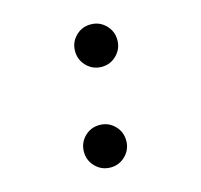

<svg xmlns="http://www.w3.org/2000/svg" viewBox="-84 -618 754 719"><g transform="rotate(-15 293.0 -258.5)"><path d="M260.3 9.8Q226.1 9.8 202.1 -14.4Q178.2 -38.6 178.2 -72.3Q178.2 -106.9 202.1 -130.9Q226.1 -154.8 260.3 -154.8Q294.4 -154.8 318.4 -130.9Q342.3 -106.9 342.3 -72.3Q342.3 -38.6 318.4 -14.4Q294.4 9.8 260.3 9.8ZM325.7 -362.8Q291.5 -362.8 267.6 -387Q243.7 -411.1 243.7 -445.3Q243.7 -479.5 267.6 -503.4Q291.5 -527.3 325.7 -527.3Q359.9 -527.3 383.8 -503.4Q407.7 -479.5 407.7 -445.3Q407.7 -411.1 383.8 -387Q359.9 -362.8 325.7 -362.8Z"/></g></svg>

Font: Cascadia Code PL SemiBold
Style: Italic
Weight: 600
Italic angle: -10°
Monospace: yes
Designer: Aaron Bell
Foundry: Saja Typeworks
Version: Version 2404.023; ttfautohint (v1.8.4)